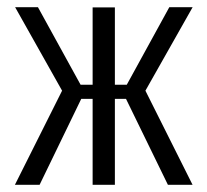

<svg xmlns="http://www.w3.org/2000/svg" viewBox="-20 -515 578 535"><path d="M21.5 0 153 -262.3 22.1 -495H85.7L204.6 -278.8H238.1V-494.3H300.1V-278.8H333.2L451.8 -495H516.8L385.2 -262.3L516.6 0H447.9L331.1 -239.5H300.1V0H238.1V-239.5H206.4L90.3 0Z"/></svg>

Font: Alumni Sans Thin
Style: Regular
Weight: 100
Designer: Robert E. Leuschke
Foundry: Robert E. Leuschke
Version: Version 1.018